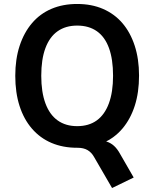

<svg xmlns="http://www.w3.org/2000/svg" viewBox="-20 -735 778 968"><path d="M545 213 454 56Q441 33 421 21.5Q401 10 371 10L465 -28Q495 -28 516.5 -21.5Q538 -15 555 0.5Q572 16 586 42L654 160ZM369 10Q297 10 239.5 -14.5Q182 -39 141 -86.5Q100 -134 78.5 -201Q57 -268 57 -353Q57 -437 79 -504Q101 -571 141.5 -618.5Q182 -666 239.5 -690.5Q297 -715 369 -715Q442 -715 499.5 -690Q557 -665 597 -618.5Q637 -572 659 -505Q681 -438 681 -354Q681 -269 659.5 -202Q638 -135 597.5 -87Q557 -39 499.5 -14.5Q442 10 369 10ZM369 -99Q428 -99 468 -128Q508 -157 529 -214Q550 -271 550 -353Q550 -436 529.5 -492.5Q509 -549 468.5 -577.5Q428 -606 369 -606Q311 -606 270.5 -577.5Q230 -549 209 -492.5Q188 -436 188 -353Q188 -271 209 -214Q230 -157 270.5 -128Q311 -99 369 -99Z"/></svg>

Font: Nunito Sans 10pt SemiCondensed
Style: Bold
Weight: 700
Width: 4
Designer: Vernon Adams
Foundry: Vernon Adams
Version: Version 3.101;gftools[0.9.27]